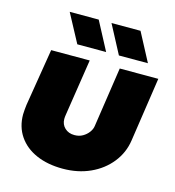

<svg xmlns="http://www.w3.org/2000/svg" viewBox="-108 -809 835 914"><g transform="rotate(15 309.0 -352.0)"><path d="M613 -518 566 -202Q557 -140 518 -91Q479 -42 418.5 -14.5Q358 13 283 13Q209 13 153 -11.5Q97 -36 66 -81.5Q35 -127 35 -188Q35 -199 36.5 -212.5Q38 -226 39 -236L85 -518H275L232 -239Q231 -235 230.5 -228Q230 -221 230 -218Q230 -191 248.5 -173.5Q267 -156 296 -156Q319 -156 336.5 -166Q354 -176 365.5 -191.5Q377 -207 379 -223L423 -518ZM403 -577 329 -717H472L546 -577ZM198 -577 123 -717H266L340 -577Z"/></g></svg>

Font: MuseoModerno Thin Black
Style: Italic
Weight: 900
Italic angle: -9°
Version: Version 1.003